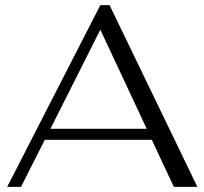

<svg xmlns="http://www.w3.org/2000/svg" viewBox="-20 -730 798 750"><path d="M573 -184H155L62 0H8L372 -710H408L751 0H659ZM553 -227 372 -614 177 -227Z"/></svg>

Font: Fahkwang Light
Style: Regular
Weight: 300
Version: Version 1.000; ttfautohint (v1.6)